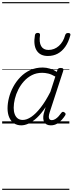

<svg xmlns="http://www.w3.org/2000/svg" viewBox="-20 -1145 673 1780"><path d="M177 17Q138 17 109.5 -2Q81 -21 65.5 -57Q50 -93 50 -141Q50 -187 63 -238.5Q76 -290 102.5 -339.5Q129 -389 168.5 -430Q208 -471 260 -495Q312 -519 376 -519Q409 -519 443.5 -508.5Q478 -498 507 -479L512 -496Q516 -507 523 -511Q530 -515 543 -515Q561 -515 565.5 -507.5Q570 -500 566 -488L441 -105Q433 -81 432.5 -64.5Q432 -48 439 -39.5Q446 -31 460 -31Q476 -31 492.5 -41Q509 -51 523 -66.5Q537 -82 548 -98Q554 -106 560.5 -108Q567 -110 576 -104Q587 -97 588 -90Q589 -83 584 -75Q573 -57 553.5 -35Q534 -13 508.5 2Q483 17 451 17Q428 17 413 9Q398 1 390 -13.5Q382 -28 381 -47.5Q380 -67 385 -90Q389 -106 394 -121Q399 -136 403 -152Q362 -90 322 -53Q282 -16 245.5 0.5Q209 17 177 17ZM107 -146Q107 -112 116.5 -86.5Q126 -61 144.5 -47Q163 -33 191 -33Q228 -33 270 -61.5Q312 -90 357 -147.5Q402 -205 447 -293L493 -435Q457 -456 427.5 -463Q398 -470 371 -470Q318 -470 276 -448.5Q234 -427 202.5 -392Q171 -357 149.5 -314.5Q128 -272 117.5 -228Q107 -184 107 -146ZM424 -626Q352 -626 320 -676.5Q288 -727 304 -820Q306 -830 312.5 -835Q319 -840 330 -840Q342 -840 347 -834.5Q352 -829 351 -820Q341 -753 361.5 -717.5Q382 -682 429 -682Q484 -682 525.5 -719Q567 -756 584 -819Q588 -830 594 -834.5Q600 -839 612 -839Q624 -839 629.5 -833.5Q635 -828 632 -818Q615 -754 585 -711.5Q555 -669 514.5 -647.5Q474 -626 424 -626ZM0 605H623V615H0ZM0 -20H623V0H0ZM0 -505H623V-500H0ZM0 -1125H623V-1115H0Z"/></svg>

Font: Playwrite CU Guides
Style: Regular
Weight: 400
Designer: Veronika Burian, José Scaglione
Foundry: TypeTogether
Version: Version 1.003